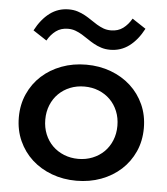

<svg xmlns="http://www.w3.org/2000/svg" viewBox="-52 -754 710 815"><g transform="rotate(5 303.0 -346.0)"><path d="M36.8 -232.7Q36.8 -287.3 57.3 -332.7Q77.7 -378.2 113.6 -410.9Q149.5 -443.6 198.2 -461.8Q246.8 -480 303.2 -480Q359.5 -480 408.2 -461.8Q456.8 -443.6 492.7 -410.9Q528.6 -378.2 549.1 -332.7Q569.5 -287.3 569.5 -232.7Q569.5 -178.2 549.1 -132.7Q528.6 -87.3 492.7 -54.5Q456.8 -21.8 408.2 -3.6Q359.5 14.5 303.2 14.5Q246.8 14.5 198.2 -3.6Q149.5 -21.8 113.6 -54.5Q77.7 -87.3 57.3 -132.7Q36.8 -178.2 36.8 -232.7ZM149.5 -232.7Q149.5 -199.1 161.1 -170.7Q172.7 -142.3 193.4 -121.8Q214.1 -101.4 242.3 -90Q270.5 -78.6 303.2 -78.6Q335.9 -78.6 364.1 -90Q392.3 -101.4 413 -121.8Q433.6 -142.3 445.2 -170.7Q456.8 -199.1 456.8 -232.7Q456.8 -266.4 445.2 -294.8Q433.6 -323.2 413 -343.6Q392.3 -364.1 364.1 -375.5Q335.9 -386.8 303.2 -386.8Q270.5 -386.8 242.3 -375.5Q214.1 -364.1 193.4 -343.6Q172.7 -323.2 161.1 -294.8Q149.5 -266.4 149.5 -232.7ZM66.8 -605.5Q92.3 -654.1 127.7 -680.7Q163.2 -707.3 208.6 -707.3Q229.5 -707.3 246.6 -701.8Q263.6 -696.4 278.4 -688.2Q293.2 -680 306.6 -670.7Q320 -661.4 333.6 -653.2Q347.3 -645 361.8 -639.5Q376.4 -634.1 394.1 -634.1Q424.1 -634.1 445.5 -650Q466.8 -665.9 481.4 -691.8L539.5 -653.6Q514.1 -605 478.6 -578.4Q443.2 -551.8 397.7 -551.8Q376.8 -551.8 359.8 -557.3Q342.7 -562.7 328 -570.9Q313.2 -579.1 299.8 -588.4Q286.4 -597.7 272.7 -605.9Q259.1 -614.1 244.5 -619.5Q230 -625 212.3 -625Q182.3 -625 160.9 -609.1Q139.5 -593.2 125 -567.3Z"/></g></svg>

Font: Spartan MB SemBd
Style: Regular
Weight: 600
Designer: Matt Bailey, Mirko Velimirovic
Foundry: Matt Bailey
Version: Version 1.005